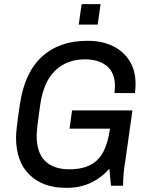

<svg xmlns="http://www.w3.org/2000/svg" viewBox="-20 -892 715 922"><path d="M631 -489Q631 -468 628 -445H530Q532 -467 532 -478Q532 -543 493 -575Q454 -607 388 -607Q302 -607 245.5 -553.5Q189 -500 173 -388Q156 -272 156 -241Q156 -158 197 -118.5Q238 -79 313 -79Q400 -79 445.5 -122Q491 -165 506 -261L508 -274H314L326 -362H616L583 -128Q571 -60 571 0H513L505 -82Q466 -37 414.5 -13.5Q363 10 303 10H295Q187 10 122 -52.5Q57 -115 57 -232Q57 -268 75 -388Q97 -542 180.5 -619Q264 -696 398 -696H405Q468 -696 519.5 -672Q571 -648 601 -601.5Q631 -555 631 -489ZM449 -774H358L372 -872H463Z"/></svg>

Font: Chivo
Style: Italic
Weight: 400
Italic angle: -8.05°
Designer: Hector Gatti
Foundry: Omnibus-Type
Version: Version 1.007